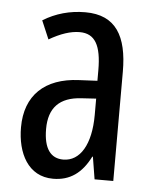

<svg xmlns="http://www.w3.org/2000/svg" viewBox="-45 -679 506 634"><g transform="rotate(5 208.0 -361.5)"><path d="M213 -640C162 -640 115 -627 73 -601L99 -540C137 -562 170 -573 200 -573C251 -573 272 -535 272 -453V-418L211 -415C98 -410 34 -349 34 -243C34 -158 71 -83 154 -83C210 -83 249 -111 277 -167H279L291 -93H353V-455C353 -573 314 -640 213 -640ZM225 -356 273 -359V-305C273 -207 238 -149 182 -149C141 -149 117 -179 117 -245C117 -315 152 -352 225 -356Z"/></g></svg>

Font: Noto Sans Kannada UI ExtraCondensed
Style: Regular
Weight: 400
Width: 2
Designer: Jelle Bosma - Monotype Design Team
Foundry: Monotype Imaging Inc.
Version: Version 2.005